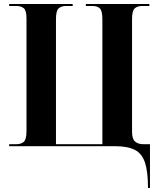

<svg xmlns="http://www.w3.org/2000/svg" viewBox="-20 -734 802 964"><path d="M723 210Q723 128 708 82.5Q693 37 657 18.5Q621 0 557 0H26V-10H62Q86 -10 99.5 -22Q113 -34 113 -76V-642Q113 -682 99 -693Q85 -704 62 -704H26V-714H345V-704H312Q288 -704 274.5 -692Q261 -680 261 -638V-10H494V-638Q494 -680 481 -692Q468 -704 445 -704H411V-714H730V-704H694Q670 -704 656.5 -692Q643 -680 643 -638V-72Q643 -36 658.5 -23Q674 -10 699 -10H733V210Z"/></svg>

Font: Noto Serif Display SemiCondensed
Style: Bold
Weight: 700
Width: 4
Designer: Monotype Design Team
Foundry: Monotype Imaging Inc.
Version: Version 2.009